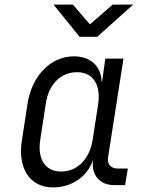

<svg xmlns="http://www.w3.org/2000/svg" viewBox="-20 -805 640 835"><path d="M326 -645H403L559 -785H470L371 -699L297 -785H213ZM210 10C293 10 360 -37 385 -110C375 -47 412 0 476 0H524L536 -72H491C462 -72 445 -92 450 -121L517 -550H438L424 -450H422C420 -517 374 -560 301 -560C202 -560 120 -478 100 -356L75 -193C56 -72 111 10 210 10ZM246 -59C177 -59 142 -112 155 -197L179 -353C191 -438 244 -491 315 -491C384 -491 419 -438 407 -353L383 -197C369 -112 316 -59 246 -59Z"/></svg>

Font: JetBrains Mono Light
Style: Italic
Weight: 336
Italic angle: -9°
Monospace: yes
Designer: Philipp Nurullin, Konstantin Bulenkov
Foundry: JetBrains
Version: Version 2.305